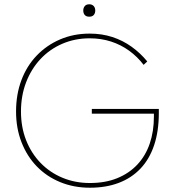

<svg xmlns="http://www.w3.org/2000/svg" viewBox="-20 -867 806 897"><path d="M55 -346Q55 -426 80 -492.5Q105 -559 151.5 -607.5Q198 -656 261 -683Q324 -710 399 -710Q456 -710 505 -694Q554 -678 595 -648.5Q636 -619 668 -580L651 -564Q622 -602 583.5 -630Q545 -658 498.5 -673Q452 -688 399 -688Q330 -688 271 -662.5Q212 -637 169 -591Q126 -545 102 -482.5Q78 -420 78 -346Q78 -273 102 -212Q126 -151 169.5 -106Q213 -61 272 -36.5Q331 -12 400 -12Q472 -12 527.5 -34.5Q583 -57 621.5 -98Q660 -139 679.5 -196Q699 -253 699 -322V-341L705 -336H409V-358H722Q722 -352 722 -348.5Q722 -345 722 -343Q722 -341 722 -339Q722 -254 700 -188.5Q678 -123 636 -79Q594 -35 534.5 -12.5Q475 10 400 10Q325 10 261.5 -16Q198 -42 152 -89.5Q106 -137 80.5 -202.5Q55 -268 55 -346ZM369 -818Q369 -830 376 -838.5Q383 -847 397 -847Q410 -847 417.5 -839Q425 -831 425 -818Q425 -805 418 -797Q411 -789 397 -789Q383 -789 376 -797Q369 -805 369 -818Z"/></svg>

Font: Mach Thin
Style: Regular
Weight: 250
Version: Version 1.002